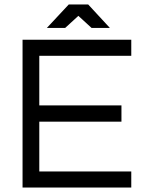

<svg xmlns="http://www.w3.org/2000/svg" viewBox="-20 -840 648 860"><path d="M568 -590H156V-368H524V-295H156V-72H568V0H81V-662H568ZM472 -715H390L331 -769L272 -715H190L288 -820H375Z"/></svg>

Font: Questrial
Style: Regular
Weight: 400
Designer: Joe Prince
Foundry: Joe Prince
Version: Version 1.002